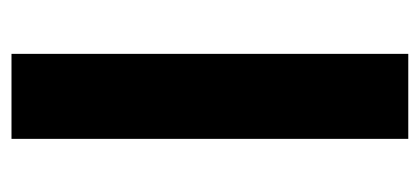

<svg xmlns="http://www.w3.org/2000/svg" viewBox="-224 -528 751 344"><g transform="rotate(-90 152.0 -355.5)"><path d="M228 0H75.7V-710.9H228Z"/></g></svg>

Font: Ufes Sans ExtraBold
Style: Regular
Weight: 800
Designer: Ricardo Esteves & Filipe Motta
Foundry: ProDesignUfes - Ricardo Esteves, Filipe Motta (This is a derivative work, based on Roboto family, by Christian Robertson
Version: Version 2.0